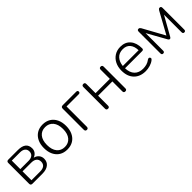

<svg xmlns="http://www.w3.org/2000/svg" viewBox="274 -1607 2728 2728"><g transform="rotate(-45 1638.0 -243.0)"><path d="M118 0Q84 0 84 -33V-452Q84 -485 118 -485H309Q472 -485 472 -357Q472 -319 450.5 -290.5Q429 -262 392 -249Q436 -239 462 -208Q488 -177 488 -133Q488 -71 443 -35.5Q398 0 317 0ZM143 -269H309Q358 -269 385.5 -291.5Q413 -314 413 -355Q413 -395 385.5 -417.5Q358 -440 309 -440H143ZM143 -45H317Q371 -45 399.5 -68Q428 -91 428 -135Q428 -178 399.5 -201Q371 -224 317 -224H143Z M814 8Q746 8 696 -22.5Q646 -53 618.5 -109.5Q591 -166 591 -243Q591 -319 618.5 -375.5Q646 -432 696 -463Q746 -494 814 -494Q883 -494 933 -463Q983 -432 1010.5 -375.5Q1038 -319 1038 -243Q1038 -166 1010.5 -109.5Q983 -53 933 -22.5Q883 8 814 8ZM814 -43Q888 -43 932 -95.5Q976 -148 976 -243Q976 -338 932 -390Q888 -442 814 -442Q740 -442 696.5 -390Q653 -338 653 -243Q653 -148 696.5 -95.5Q740 -43 814 -43Z M1207 6Q1176 6 1176 -28V-450Q1176 -485 1211 -485H1481Q1510 -485 1510 -460Q1510 -434 1481 -434H1237V-28Q1237 6 1207 6Z M1632 6Q1601 6 1601 -25V-460Q1601 -492 1632 -492Q1662 -492 1662 -460V-276H1949V-460Q1949 -492 1979 -492Q2010 -492 2010 -460V-25Q2010 6 1979 6Q1949 6 1949 -25V-225H1662V-25Q1662 6 1632 6Z M2389 8Q2277 8 2212.5 -58.5Q2148 -125 2148 -241Q2148 -316 2177 -373Q2206 -430 2257.5 -462Q2309 -494 2376 -494Q2473 -494 2527 -431Q2581 -368 2581 -258Q2581 -230 2553 -230H2208Q2211 -140 2257.5 -91.5Q2304 -43 2387 -43Q2424 -43 2458.5 -52.5Q2493 -62 2526 -87Q2544 -99 2557 -92.5Q2570 -86 2571.5 -71.5Q2573 -57 2556 -45Q2524 -19 2478.5 -5.5Q2433 8 2389 8ZM2377 -445Q2301 -445 2258.5 -397.5Q2216 -350 2209 -275H2526Q2524 -355 2486 -400Q2448 -445 2377 -445Z M2740 6Q2713 6 2713 -24V-460Q2713 -492 2740 -492Q2752 -492 2759.5 -486Q2767 -480 2773 -470L2953 -143L3133 -470Q3139 -480 3146 -486Q3153 -492 3165 -492Q3192 -492 3192 -460V-24Q3192 6 3165 6Q3138 6 3138 -24V-377L2976 -89Q2972 -82 2966.5 -77.5Q2961 -73 2953 -73Q2944 -73 2939 -77.5Q2934 -82 2929 -89L2768 -377V-24Q2768 6 2740 6Z"/></g></svg>

Font: Nunito Light
Style: Regular
Weight: 300
Designer: Vernon Adams
Foundry: Vernon Adams
Version: Version 3.601; ttfautohint (v1.8.2.53-6de2)